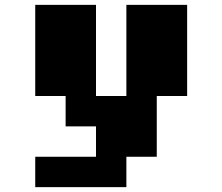

<svg xmlns="http://www.w3.org/2000/svg" viewBox="-20 -770 915 790"><path d="M125 -750H375V-375H500V-750H750V-375H625V-125H500V0H125V-125H375V-250H250V-375H125Z"/></svg>

Font: Dogica Pixel
Style: Bold
Weight: 700
Designer: Roberto Mocci
Version: Version 001.000